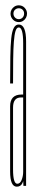

<svg xmlns="http://www.w3.org/2000/svg" viewBox="-20 -698 140 721"><path d="M68 0 67 -22V-363Q67 -476 67 -535.5Q67 -595 50.5 -595V-606Q78 -606 78 -542.2Q78 -478.5 78 -366V0ZM43 3Q18 3 18 -54Q18 -111 18 -183Q18 -255 18 -299Q18 -343 61 -343Q67 -343 73 -343V-332Q67 -332 58.5 -332Q29 -332 29 -293.8Q29 -255.5 29 -183Q29 -116 29 -62Q29 -8 45 -8Q55.5 -8 61.2 -22.2Q67 -36.5 67 -53L70.5 -39Q70.5 -24 64.2 -10.5Q58 3 43 3ZM18 -384.5Q18 -443 18.8 -485Q19.5 -527 22.2 -553.8Q25 -580.5 31.8 -593.2Q38.5 -606 50.5 -606L51.5 -600L50.5 -595Q42.5 -595 38.2 -581.2Q34 -567.5 32 -540.8Q30 -514 29.5 -474.8Q29 -435.5 29 -384.5ZM50.5 -615Q38 -615 28.8 -624.2Q19.5 -633.5 19.5 -647Q19.5 -655 23.5 -662Q27.5 -669 34.5 -673.5Q41.5 -678 50.5 -678Q64 -678 72.8 -668.5Q81.5 -659 81.5 -647Q81.5 -638.5 77.5 -631.2Q73.5 -624 66.5 -619.5Q59.5 -615 50.5 -615ZM50.5 -626Q59 -626 64.8 -632Q70.5 -638 70.5 -647Q70.5 -656 64.8 -661.5Q59 -667 50.5 -667Q42.5 -667 36.5 -661.5Q30.5 -656 30.5 -647Q30.5 -638 36.5 -632Q42.5 -626 50.5 -626Z"/></svg>

Font: Anybody UltraCondensed Thin
Style: Regular
Weight: 100
Width: 1
Designer: Tyler Finck
Foundry: Etcetera Type Company
Version: Version 1.110